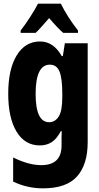

<svg xmlns="http://www.w3.org/2000/svg" viewBox="-20 -786 540 1051"><path d="M215 245Q344 245 402 179.5Q460 114 460 -8V-549H335L324 -479H318Q273 -559 199 -559Q118 -559 71.5 -483Q25 -407 25 -273Q25 -141 70.5 -65.5Q116 10 198 10Q235 10 262.5 -7.5Q290 -25 313 -68H318Q317 -54 317 -38Q317 -22 317 -5V10Q317 118 206 118Q137 118 52 76V208Q129 245 215 245ZM249 -117Q175 -117 175 -272Q175 -432 253 -432Q290 -432 305.5 -395Q321 -358 321 -272V-255Q321 -178 301 -147.5Q281 -117 249 -117ZM93 -606H175Q189 -619 208 -640.5Q227 -662 249 -687Q295 -633 326 -606H407V-619Q349 -693 313 -766H188Q174 -738 145 -693Q116 -648 93 -619Z"/></svg>

Font: Noto Sans Mono Condensed Extra
Style: Regular
Weight: 800
Width: 3
Designer: Monotype Design Team
Foundry: Monotype Imaging Inc.
Version: Version 1.900